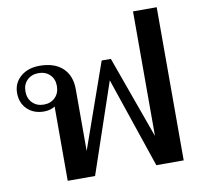

<svg xmlns="http://www.w3.org/2000/svg" viewBox="-82 -838 974 926"><g transform="rotate(-10 405.0 -375.0)"><path d="M744 -750V0H610L460 -442L310 0H176V-364Q168 -358 153.5 -353.5Q139 -349 123 -349Q72 -349 40.5 -379.5Q9 -410 9 -459Q9 -508 45 -539Q81 -570 138 -570Q211 -570 251 -532.5Q291 -495 291 -428V-126L438 -543H483L628 -140V-750ZM204 -460Q204 -494 182.5 -515Q161 -536 127 -536Q93 -536 71.5 -515Q50 -494 50 -460Q50 -425 71.5 -403.5Q93 -382 127 -382Q161 -382 182.5 -403.5Q204 -425 204 -460Z"/></g></svg>

Font: Fahkwang Medium
Style: Regular
Weight: 500
Version: Version 1.000; ttfautohint (v1.6)